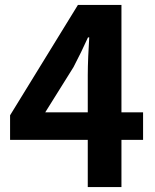

<svg xmlns="http://www.w3.org/2000/svg" viewBox="-20 -761 630 781"><path d="M337 0H474V-192H562V-304H474V-741H297L21 -292V-192H337ZM337 -304H164L279 -488C300 -528 320 -569 338 -609H343C340 -565 337 -498 337 -455Z"/></svg>

Font: Noto Sans TC
Style: Bold
Weight: 700
Designer: Ryoko NISHIZUKA 西塚涼子 (kana, bopomofo & ideographs); Paul D. Hunt (Latin, Greek & Cyrillic); Sandoll Communications 산돌커뮤니
Foundry: Adobe
Version: Version 2.004;hotconv 1.0.118;makeotfexe 2.5.65603